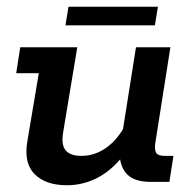

<svg xmlns="http://www.w3.org/2000/svg" viewBox="-20 -539 570 569"><path d="M178 10Q116 10 83 -22.5Q50 -55 61 -120L95 -322H28L40 -399H209L167 -146Q161 -109 175 -93Q189 -77 221 -77Q260 -77 294 -100.5Q328 -124 353 -171L341 -134L383 -399H485L441 -120Q437 -98 442 -87.5Q447 -77 469 -77H494L482 0H427Q372 0 351 -29Q330 -58 336 -103L338 -119L354 -90Q320 -41 275 -15.5Q230 10 178 10ZM174 -464 183 -519H448L439 -464Z"/></svg>

Font: Rokkitt SemiBold
Style: Italic
Weight: 600
Italic angle: -9°
Designer: Vernon Adams
Foundry: Vernon Adams
Version: Version 3.103